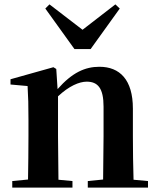

<svg xmlns="http://www.w3.org/2000/svg" viewBox="-20 -857 725 877"><path d="M206 -837 187 -818 320 -633H394L527 -818L507 -837L357 -721ZM450 0H656V-30L590 -36C588 -93 587 -177 587 -235V-361C587 -493 527 -552 434 -552C369 -552 310 -526 243 -450L237 -542L224 -550L28 -495V-471L106 -464C109 -415 110 -376 110 -310V-235C110 -180 109 -94 108 -37L36 -30V0H311V-30L247 -36L245 -235V-417C295 -464 342 -484 376 -484C427 -484 453 -454 453 -370V-235L451 -37L381 -30V0Z"/></svg>

Font: Noto Serif SC
Style: Bold
Weight: 700
Designer: Ryoko NISHIZUKA 西塚涼子 (kana & ideographs); Frank Grießhammer (Latin, Greek & Cyrillic); Wenlong ZHANG 张文龙 (bopomofo); San
Foundry: Adobe
Version: Version 2.001;hotconv 1.1.0;makeotfexe 2.6.0